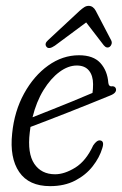

<svg xmlns="http://www.w3.org/2000/svg" viewBox="-20 -627 416 655"><path d="M329 -121.5Q319.5 -89.5 296.2 -59.8Q273 -30 236.5 -11Q200 8 151 8Q78.5 8 45.5 -40.2Q12.5 -88.5 21.5 -172Q29 -247.5 62.2 -308Q95.5 -368.5 144.5 -403.5Q193.5 -438.5 249.5 -438.5Q298.5 -438.5 322.5 -412Q346.5 -385.5 349.5 -344.5Q351 -332.5 359.5 -332.5Q372 -334.5 375.5 -324.5Q379 -310 355.5 -301Q327.5 -289.5 290.2 -274.5Q253 -259.5 214.2 -244.2Q175.5 -229 141.2 -215.8Q107 -202.5 84 -194Q82.5 -184.5 81.5 -175Q73 -104 97 -68.2Q121 -32.5 168 -32.5Q200 -32.5 236.8 -55.2Q273.5 -78 298 -131Q310.5 -149.5 321.5 -148Q337 -146 329 -121.5ZM242 -403.5Q212.5 -403.5 182.8 -381.5Q153 -359.5 128.5 -319.8Q104 -280 91 -227Q117 -237 153 -251.5Q189 -266 226.8 -281.2Q264.5 -296.5 295.5 -310Q297.5 -322 297.5 -339.5Q297.5 -369 283.5 -386.2Q269.5 -403.5 242 -403.5ZM167.5 -471.5Q146.5 -457 138.5 -467.5Q130.5 -478 144 -490L252 -590.5Q260.5 -598 267.5 -602.5Q274.5 -607 282.5 -607Q297.5 -607 306.5 -590.5L359.5 -489Q362.5 -482.5 360.5 -476.5Q358.5 -470.5 354.5 -467.5Q344 -460.5 334 -472.5L274 -550.5Z"/></svg>

Font: Fraunces 144pt S100 Light
Style: Italic
Weight: 300
Italic angle: -16°
Version: Version 1.000; ttfautohint (v1.8.3)